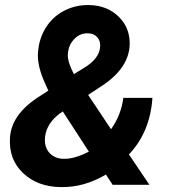

<svg xmlns="http://www.w3.org/2000/svg" viewBox="-20 -741 682 770"><path d="M20 -188Q24.9 -277.3 126 -346.7L173.8 -377.4L154.3 -421.4Q128.9 -482.9 132.3 -530.3Q136.2 -586.4 164.1 -630.6Q191.9 -674.8 238.3 -698.5Q284.7 -722.2 339.4 -720.7Q411.1 -718.8 457 -673.1Q502.9 -627.4 500 -559.1Q495.1 -466.8 389.2 -397L333.5 -360.4L425.3 -222.7Q466.3 -281.2 474.6 -348.6H591.3Q582 -210.9 497.1 -121.6L579.1 0H431.6L404.8 -41Q316.9 11.2 223.6 9.3Q130.9 8.3 72.8 -46.6Q14.6 -101.6 20 -188ZM234.4 -104Q276.9 -102.5 336.4 -132.8L231.9 -293.9L220.2 -286.1Q168.5 -247.6 161.1 -194.8Q155.8 -154.3 176.8 -129.6Q197.8 -105 234.4 -104ZM252.9 -532.2Q251 -520.5 252.4 -509.3Q255.9 -483.4 276.4 -443.8L316.4 -468.3Q377 -504.9 381.3 -550.8Q384.3 -575.2 370.4 -591.3Q356.4 -607.4 332.5 -607.4Q302.2 -608.4 279.8 -586.4Q257.3 -564.5 252.9 -532.2Z"/></svg>

Font: RobotoDraft
Style: Bold Italic
Weight: 700
Italic angle: -12°
Version: Version 2.001150; 2014